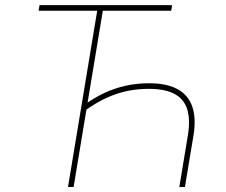

<svg xmlns="http://www.w3.org/2000/svg" viewBox="-20 -748 902 768"><path d="M575.7 -415Q647 -415 690.2 -391.4Q733.4 -367.7 749.3 -321Q765.1 -274.4 753.9 -206.1L719.7 0H697.3L731.4 -206.1Q741.7 -268.6 729.2 -309.8Q716.8 -351.1 679 -371.8Q641.1 -392.6 575.2 -392.6Q501 -392.6 436.5 -368.9Q372.1 -345.2 313.5 -300.3L317.9 -328.6Q355.5 -356.4 396.5 -375.7Q437.5 -395 482.4 -405Q527.3 -415 575.7 -415ZM393.1 -715.8 274.4 0H252L370.6 -715.8ZM134.3 -705.1 138.2 -727.5H668.5L664.6 -705.1Z"/></svg>

Font: Inter Thin
Style: Italic
Weight: 250
Italic angle: -9.3988°
Designer: Rasmus Andersson
Foundry: rsms
Version: Version 4.001;git-66647c0bb